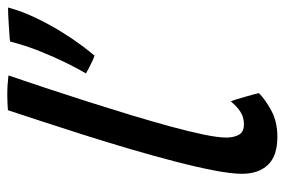

<svg xmlns="http://www.w3.org/2000/svg" viewBox="-146 -610 774 522"><g transform="rotate(-90 241.0 -349.0)"><path d="M248.9 -32.2Q232.7 -15.6 202.2 1.2Q171.6 18.1 130.5 18.1Q77.8 18.1 53.6 -7.7Q29.5 -33.4 29.5 -78.2Q29.5 -107.1 38.7 -154.7Q47.9 -202.2 63.2 -260.9Q78.4 -319.6 97.1 -383.2Q115.8 -446.7 135.4 -508.5Q155 -570.4 172.5 -623.6Q189.9 -676.9 202.4 -714.5Q226.1 -716.2 245.2 -716.2Q258.4 -716.2 270.9 -715.4Q283.4 -714.6 296.9 -713Q281.2 -667.3 262.8 -611.8Q244.4 -556.4 225.6 -497.2Q206.8 -438 189.2 -380.2Q171.8 -322.5 157.9 -271.6Q144.1 -220.6 136 -181.6Q128 -142.5 128 -121.3Q128 -99.5 135.9 -86.1Q143.8 -72.8 163.6 -72.8Q183.8 -72.8 198.8 -82.8Q213.9 -92.9 226.2 -108.5Q228.4 -104.4 231.7 -93.7Q235.1 -82.9 238.8 -69.7Q242.6 -56.5 245.5 -46Q248.4 -35.5 248.9 -32.2ZM481.6 -714.1Q471.6 -676.8 453.9 -639.8Q436.2 -602.7 416.2 -570.2Q396.2 -537.8 378.4 -514Q360.6 -490.2 350.6 -479.1Q345.2 -480.6 335 -485.4Q324.8 -490.2 315.3 -495.2Q305.9 -500.3 302.4 -502.3Q315.4 -524.2 331.2 -556.2Q346.9 -588.1 362.5 -627.1Q378.1 -666.1 389.3 -708.6Q395.3 -709.6 407.5 -710.3Q419.6 -711 433.8 -712.1Q448 -713.1 460.8 -713.6Q473.7 -714.1 481.6 -714.1Z"/></g></svg>

Font: Grandstander Thin
Style: Italic
Weight: 100
Italic angle: -15°
Designer: Tyler Finck
Foundry: Etcetera Type Co
Version: Version 1.200